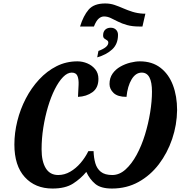

<svg xmlns="http://www.w3.org/2000/svg" viewBox="-20 -1078 1048 1108"><path d="M442 -925Q461 -987 491.5 -1022.5Q522 -1058 587 -1058Q616 -1058 641 -1049.5Q666 -1041 691 -1030Q716 -1019 744.5 -1010Q773 -1001 808 -999H819L802 -925H784Q743 -925 713 -933.5Q683 -942 660.5 -953.5Q638 -965 619 -974Q600 -983 580 -983Q564 -983 549.5 -970.5Q535 -958 522 -925ZM548 -784Q605 -805 605 -832Q605 -841 597.5 -845.5Q590 -850 582.5 -855.5Q575 -861 575 -874Q575 -895 587 -906.5Q599 -918 619 -918Q638 -918 649.5 -906.5Q661 -895 661 -877Q661 -824 627.5 -793Q594 -762 541 -747ZM283 10Q183 10 123 -56Q63 -122 63 -244Q63 -311 80 -379.5Q97 -448 129 -509.5Q161 -571 206 -619.5Q251 -668 306.5 -696Q362 -724 427 -724Q456 -724 483.5 -712.5Q511 -701 529.5 -678.5Q548 -656 548 -623Q548 -571 513.5 -546Q479 -521 430 -519Q432 -557 433.5 -588.5Q435 -620 427 -639.5Q419 -659 394 -659Q369 -659 344 -633.5Q319 -608 296.5 -563.5Q274 -519 257 -462Q240 -405 230 -342Q220 -279 220 -216Q220 -147 244 -107.5Q268 -68 316 -68Q352 -68 385 -87Q418 -106 445 -137.5Q472 -169 490 -206H520Q521 -168 530 -136.5Q539 -105 562 -86.5Q585 -68 628 -68Q669 -68 704.5 -100Q740 -132 768.5 -184.5Q797 -237 816.5 -300.5Q836 -364 846.5 -429Q857 -494 857 -549Q857 -659 798 -659Q763 -659 739.5 -620Q716 -581 710 -519Q659 -519 635.5 -541.5Q612 -564 612 -593Q612 -628 629.5 -653Q647 -678 674.5 -693.5Q702 -709 732 -716.5Q762 -724 787 -724Q858 -724 906 -687Q954 -650 978 -586.5Q1002 -523 1002 -443Q1001 -357 973.5 -276Q946 -195 897 -130.5Q848 -66 779.5 -28Q711 10 626 10Q562 10 530 -16.5Q498 -43 478 -86Q446 -47 401.5 -18.5Q357 10 283 10Z"/></svg>

Font: Noto Serif ExtraCondensed ExtraBold
Style: Italic
Weight: 800
Width: 2
Italic angle: -12°
Designer: Monotype Design Team
Foundry: Monotype Imaging Inc.
Version: Version 2.013